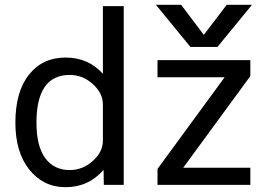

<svg xmlns="http://www.w3.org/2000/svg" viewBox="-20 -778 1154 810"><path d="M133.8 -260.7Q133.8 -161.1 170.9 -110.8Q208 -60.5 274.4 -60.5Q328.1 -60.5 371.1 -98.6Q414.1 -136.7 414.1 -184.6V-336.9Q414.1 -384.8 371.6 -423.3Q329.1 -461.9 274.4 -461.9Q133.8 -461.9 133.8 -260.7ZM502 -752V2H418L417 -61.5Q353.5 11.7 256.8 11.7Q163.1 11.7 104 -62Q44.9 -135.7 44.9 -260.7Q44.9 -390.6 102.1 -462.9Q159.2 -535.2 256.8 -535.2Q352.5 -535.2 414.1 -466.8V-752ZM644.5 -524.4H1036.1V-457L752.9 -70.3H1036.1V2H644.5V-65.4L927.7 -452.1H644.5ZM936.5 -757.8H1043L897.5 -580.1H783.2L637.7 -757.8H744.1L839.8 -630.9Z"/></svg>

Font: irohakakuC Regular
Style: Regular
Weight: 400
Designer: [Source Han Sans]
Ryoko NISHIZUKA Ë•øÂ°öÊ∂ºÂ≠ê (kana & ideographs); Paul D. Hunt (Latin, Greek & Cyrillic); Wenlong ZHAN
Version: Version 1.001.20160904